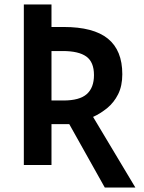

<svg xmlns="http://www.w3.org/2000/svg" viewBox="-20 -734 640 854"><path d="M446 100 288 -182H209V0H86V-714H209V-614H263Q396 -614 460 -562Q524 -510 524 -404Q524 -352 505.5 -315Q487 -278 457 -253.5Q427 -229 394 -214L582 100ZM262 -287Q334 -287 366 -315.5Q398 -344 398 -400Q398 -458 364 -482.5Q330 -507 259 -507H209V-287Z"/></svg>

Font: Noto Sans Mono SemiBold
Style: Regular
Weight: 600
Designer: Monotype Design Team
Foundry: Monotype Imaging Inc.
Version: Version 2.014; ttfautohint (v1.8.4.7-5d5b)